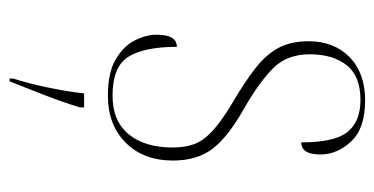

<svg xmlns="http://www.w3.org/2000/svg" viewBox="-216 -366 803 412"><g transform="rotate(90 186.0 -160.5)"><path d="M186 10Q136 10 107.5 -7Q79 -24 67 -48Q55 -72 55 -95Q55 -138 81 -138Q81 -69 102 -34.5Q123 0 186 0Q240 0 268.5 -34.5Q297 -69 297 -129Q297 -155 290 -174.5Q283 -194 263 -213Q243 -232 205 -255Q157 -283 127 -306.5Q97 -330 83 -356.5Q69 -383 69 -421Q69 -475 103 -508.5Q137 -542 196 -542Q256 -542 284 -512Q312 -482 312 -446Q312 -405 286 -405Q286 -477 263.5 -504.5Q241 -532 195 -532Q144 -532 120.5 -502.5Q97 -473 97 -423Q97 -375 126 -345.5Q155 -316 212 -283Q273 -249 299 -215.5Q325 -182 325 -130Q325 -66 286.5 -28Q248 10 186 10ZM149 213Q159 183 168 140Q177 97 181 61H211V70Q199 109 183 150Q167 191 155 221H149Z"/></g></svg>

Font: Noto Serif Display SemiCondensed Thin
Style: Regular
Weight: 100
Width: 4
Designer: Monotype Design Team
Foundry: Monotype Imaging Inc.
Version: Version 2.009